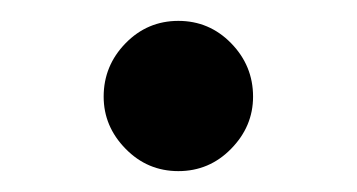

<svg xmlns="http://www.w3.org/2000/svg" viewBox="-20 -150 340 183"><path d="M150 13.1Q120.5 13.1 99.7 -8.2Q78.8 -29.5 78.8 -57.9Q78.8 -87.4 99.7 -108.8Q120.5 -130.1 150 -130.1Q179.5 -130.1 200.3 -108.8Q221.2 -87.4 221.2 -57.9Q221.2 -29.5 200.3 -8.2Q179.5 13.1 150 13.1Z"/></svg>

Font: Adobe Variable Font Prototype
Style: Regular
Weight: 389
Designer: Frank Grießhammer
Foundry: Adobe
Version: Version 1.004;hotconv 1.0.113;makeotfexe 2.5.65598